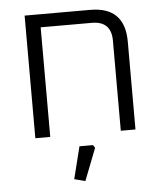

<svg xmlns="http://www.w3.org/2000/svg" viewBox="-52 -564 688 808"><g transform="rotate(-5 292.0 -160.0)"><path d="M82 0V-518H359Q505 -518 505 -371V0H443V-381Q443 -463 361 -463H145V0ZM230 186 264 50H321L329 62L276 198Z"/></g></svg>

Font: Oxanium Light
Style: Regular
Weight: 300
Designer: Severin Meyer
Version: Version 1.000